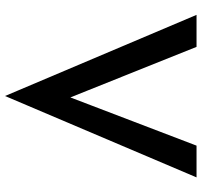

<svg xmlns="http://www.w3.org/2000/svg" viewBox="-39 -727 800 762"><g transform="rotate(90 361.0 -346.0)"><path d="M166 -726 400 -142 339 -153 558 -726H684L361 34L39 -726Z"/></g></svg>

Font: Josefin Sans Medium
Style: Regular
Weight: 500
Designer: Santiago Orozco
Foundry: Typemade
Version: Version 2.001